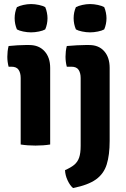

<svg xmlns="http://www.w3.org/2000/svg" viewBox="-20 -730 635 970"><path d="M233.5 0Q200.5 5.5 159 5.5Q118.5 5.5 84.5 0V-336Q84.5 -361 74.2 -377Q64 -393 37.5 -393H23.5Q17 -417.5 17 -443.5Q17 -456 18.5 -470.2Q20 -484.5 23.5 -497.5Q45.5 -500 68.8 -501.2Q92 -502.5 107.5 -502.5H128.5Q176.5 -502.5 205 -471.2Q233.5 -440 233.5 -387ZM54 -638Q54 -668 65.5 -694Q78 -700.5 97.8 -705Q117.5 -709.5 137 -709.5Q156 -709.5 176.8 -705Q197.5 -700.5 208.5 -694Q214 -681.5 217 -666.2Q220 -651 220 -638Q220 -608.5 208.5 -581.5Q197.5 -575 176.8 -570.8Q156 -566.5 137 -566.5Q117.5 -566.5 97 -570.8Q76.5 -575 65.5 -581.5Q54 -608.5 54 -638ZM534 -18Q534 53 519.2 100.5Q504.5 148 464.8 176.5Q425 205 349 220Q333.5 207 321.5 181.2Q309.5 155.5 308.5 129.5Q337.5 117 354.8 102.8Q372 88.5 379.8 66.2Q387.5 44 387.5 7V-336Q387.5 -361 377.2 -377Q367 -393 340.5 -393H317.5Q311 -417.5 311 -443.5Q311 -456 312.5 -470.2Q314 -484.5 317.5 -497.5Q343 -500 369 -501.2Q395 -502.5 410.5 -502.5H431Q479 -502.5 506.5 -471.2Q534 -440 534 -387ZM352 -638Q352 -668 363.5 -694Q376 -700.5 395.8 -705Q415.5 -709.5 435 -709.5Q454 -709.5 474.8 -705Q495.5 -700.5 506.5 -694Q512 -681.5 515 -666.2Q518 -651 518 -638Q518 -608.5 506.5 -581.5Q495.5 -575 474.8 -570.8Q454 -566.5 435 -566.5Q415.5 -566.5 395 -570.8Q374.5 -575 363.5 -581.5Q352 -608.5 352 -638Z"/></svg>

Font: Signika Negative
Style: Bold
Weight: 700
Designer: Anna Giedry
Foundry: Anna Giedry
Version: Version 2.001